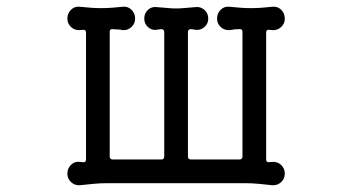

<svg xmlns="http://www.w3.org/2000/svg" viewBox="-20 -532 1040 567"><path d="M787 -54Q801 -54 811 -44Q821 -34 821 -19Q821 -4 810 6Q799 16 784 15Q766 13 745.5 11Q725 9 705 9H295Q276 9 255 11Q234 13 216 15Q201 16 190 6Q179 -4 179 -19Q179 -35 190 -45.5Q201 -56 216 -54Q218 -54 220.5 -53.5Q223 -53 225 -53H227Q234 -53 234 -61V-436Q234 -444 227 -444Q223 -444 220 -443.5Q217 -443 213 -443Q199 -443 189 -453Q179 -463 179 -477Q179 -493 190 -503.5Q201 -514 216 -512Q235 -510 250 -509Q265 -508 279 -508Q293 -508 308.5 -509Q324 -510 342 -512Q357 -514 368 -503.5Q379 -493 379 -477Q379 -462 368 -452Q357 -442 342 -443Q335 -445 328 -445Q321 -445 313 -446H311Q304 -446 304 -438V-70Q304 -61 313 -61H456Q465 -61 465 -70V-437Q465 -446 456 -446Q452 -445 449 -445Q446 -445 443 -444Q428 -442 417 -452Q406 -462 406 -477Q406 -493 417 -503Q428 -513 443 -511Q460 -510 473.5 -508.5Q487 -507 500 -507Q513 -507 527 -508.5Q541 -510 557 -511Q572 -513 583.5 -503Q595 -493 595 -477Q595 -462 583.5 -452Q572 -442 557 -444Q554 -445 551 -445Q548 -445 544 -446Q535 -446 535 -437V-70Q535 -61 544 -61H687Q696 -61 696 -70V-438Q696 -446 689 -446Q673 -446 658 -443Q643 -442 632 -452Q621 -462 621 -477Q621 -493 632 -503.5Q643 -514 658 -512Q677 -510 692 -509Q707 -508 721 -508Q735 -508 750.5 -509Q766 -510 784 -512Q799 -514 810 -503.5Q821 -493 821 -477Q821 -462 810 -452Q799 -442 784 -443Q782 -443 779.5 -443.5Q777 -444 775 -444H773Q766 -444 766 -436V-61Q766 -53 773 -53Q775 -53 779 -53.5Q783 -54 787 -54Z"/></svg>

Font: Kiwi Maru
Style: Regular
Weight: 400
Designer: Hiroki-Chan
Version: Version 1.100